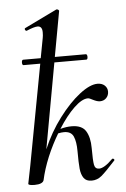

<svg xmlns="http://www.w3.org/2000/svg" viewBox="-53 -764 535 814"><g transform="rotate(-5 214.5 -357.0)"><path d="M132 -106Q111 -55 101 -9Q99 -1 89 3.5Q79 8 62 8Q35 8 35 1L39 -19Q48 -62 50 -74L130 -502H59Q53 -502 53 -514Q53 -518 54.5 -521.5Q56 -525 59 -525H134L150 -610Q152 -619 152 -634Q152 -660 132 -660Q118 -660 85 -646H84Q80 -646 78 -651Q76 -656 80 -658L218 -725H220Q224 -725 227 -722Q230 -719 229 -717L194 -525H326Q329 -525 330.5 -521.5Q332 -518 332 -514Q332 -502 326 -502H190L124 -138Q154 -209 198.5 -268Q243 -327 287.5 -361.5Q332 -396 364 -396Q383 -396 394.5 -385.5Q406 -375 406 -359Q406 -343 395.5 -332Q385 -321 368 -321Q357 -321 339 -330Q325 -338 318 -338Q293 -338 259 -305.5Q225 -273 191 -219Q216 -226 239 -226Q283 -226 299.5 -199Q316 -172 316 -127Q316 -73 319.5 -55Q323 -37 340 -37Q362 -37 398 -73Q399 -74 401 -74Q405 -74 407 -70.5Q409 -67 406 -65Q366 -21 347 -5Q328 11 304 11Q281 11 270.5 -4Q260 -19 257.5 -44Q255 -69 255 -119Q255 -159 245 -181.5Q235 -204 205 -204Q194 -204 180 -201Q153 -156 132 -106Z"/></g></svg>

Font: CormorantInfant-MediumItalic
Style: Italic
Weight: 500
Italic angle: -10°
Designer: Christian Thalmann (Catharsis Fonts)
Foundry: Catharsis Fonts
Version: Version 3.303